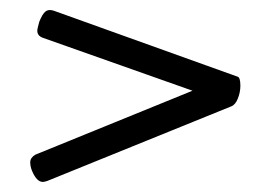

<svg xmlns="http://www.w3.org/2000/svg" viewBox="-20 -458 517 381"><path d="M50 -151Q40 -145 40 -136Q40 -127 44 -118Q53 -97 65 -97Q68 -97 74 -99L439 -247Q447 -250 452 -262.5Q457 -275 457 -288Q457 -305 451 -306L86 -437Q76 -440 70 -435Q64 -430 58 -415Q54 -401 54 -397Q54 -387 65 -383L362 -278Z"/></svg>

Font: Farsan
Style: Regular
Weight: 400
Version: Version 1.001g;PS 1.001;hotconv 1.0.86;makeotf.lib2.5.63406 